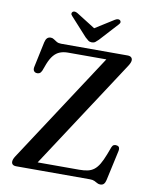

<svg xmlns="http://www.w3.org/2000/svg" viewBox="-97 -957 831 1046"><g transform="rotate(10 319.0 -433.5)"><path d="M569.1 -645.4 158.7 -17.8 99.2 -41.2H404.4Q430.7 -41.2 450.3 -45.5Q470 -49.7 485.2 -61.4Q500.5 -73.1 513.4 -94.6Q526.2 -116 539.4 -150.2L555.1 -192Q559.1 -202 566.1 -205.6Q573 -209.1 582.4 -207.1Q592.7 -205.4 596.2 -198.2Q599.6 -190.9 597.4 -179.9L560.4 -11.4Q557.1 3.1 550.2 10.6Q543.3 18.2 530.2 18.2Q520.8 18.2 513.2 13.7Q505.6 9.2 495.9 4.6Q486.3 0 470.2 0H63.4Q49.4 0 43 -5.7Q36.6 -11.4 36.6 -20.9Q36.6 -27.8 39.5 -35.4Q42.4 -43 48.7 -52.7L461.3 -683.4L475.8 -658.8H232.8Q208.3 -658.8 188.9 -651.2Q169.4 -643.6 154.3 -625.7Q139.2 -607.9 126.8 -576.6L112.3 -537.7Q107.2 -526.1 99.3 -521.9Q91.4 -517.8 82.4 -519.5Q72.6 -521.1 67.8 -528.9Q63 -536.7 65.6 -550.1L95.6 -691.6Q99.3 -708.1 106.9 -715.5Q114.5 -723 127 -723Q136.7 -723 144.7 -717.3Q152.8 -711.6 162.7 -705.8Q172.6 -700 187.6 -700H555Q568.7 -700 575.5 -694Q582.2 -688 582.2 -678.3Q582.2 -672.2 579 -663.9Q575.7 -655.6 569.1 -645.4ZM370.2 -801.8 246.9 -879.4Q229.5 -889.7 219.4 -881.9Q215.1 -878.6 214.5 -872.3Q214 -866 221.1 -858.9L313.3 -757.4Q323.2 -747.9 331.2 -742.1Q339.2 -736.3 350.7 -736.3Q362.2 -736.3 369.9 -742.1Q377.5 -747.9 386.9 -757.4L479.6 -858.9Q486.4 -866 486 -872.3Q485.6 -878.6 481.3 -881.9Q471 -889.7 453.6 -879.4L330.3 -801.8Z"/></g></svg>

Font: Fraunces
Style: Regular
Weight: 900
Version: Version 1.000;[b76b70a41]